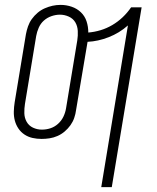

<svg xmlns="http://www.w3.org/2000/svg" viewBox="-20 -560 640 785"><path d="M394 205 503 -456Q468 -425 424.5 -408Q381 -391 338 -389L291 -110Q289 -94 283.5 -78Q278 -62 268 -48Q258 -34 244.5 -22.5Q231 -11 215 -4Q199 3 182.5 5.5Q166 8 150 8Q150 8 150 8Q150 8 150 8Q131 8 113 4Q95 0 80 -10Q65 -20 55 -35Q45 -50 40.5 -67.5Q36 -85 36.5 -104Q37 -123 40 -142L86 -420Q89 -436 94.5 -452Q100 -468 110 -482Q120 -496 133.5 -507.5Q147 -519 163 -526Q179 -533 195 -536.5Q211 -540 228 -540Q251 -540 273 -532.5Q295 -525 311 -509.5Q327 -494 334 -472.5Q341 -451 341 -427Q366 -429 391 -436.5Q416 -444 439 -457.5Q462 -471 481.5 -489.5Q501 -508 516 -530H559L437 205ZM151 -30Q169 -30 186 -35.5Q203 -41 217 -53.5Q231 -66 239 -82.5Q247 -99 250 -117L296 -395Q299 -414 298 -433.5Q297 -453 288 -468.5Q279 -484 261.5 -492Q244 -500 225 -500Q208 -500 190.5 -494Q173 -488 159.5 -476Q146 -464 138.5 -447Q131 -430 128 -413L82 -135Q79 -116 79.5 -97Q80 -78 89 -62Q98 -46 115 -38Q132 -30 151 -30Z"/></svg>

Font: Iosevka Curly XLtEx
Style: Italic
Weight: 200
Width: 7
Italic angle: -9°
Monospace: yes
Designer: Belleve Invis
Foundry: Belleve Invis
Version: Version 11.1.0; ttfautohint (v1.8.3)